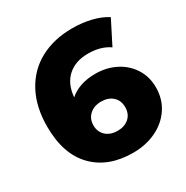

<svg xmlns="http://www.w3.org/2000/svg" viewBox="-166 -855 981 1010"><g transform="rotate(-30 324.5 -350.0)"><path d="M633 -225Q633 -154 596.5 -99.5Q560 -45 497.5 -15.5Q435 14 358 14Q208 14 121 -75Q34 -164 34 -331Q34 -451 80.5 -537.5Q127 -624 211 -669Q295 -714 406 -714Q466 -714 520 -701Q574 -688 612 -663L540 -521Q489 -557 411 -557Q335 -557 288 -515Q241 -473 234 -394Q294 -446 392 -446Q458 -446 513 -418.5Q568 -391 600.5 -340.5Q633 -290 633 -225ZM441 -216Q441 -256 414.5 -280Q388 -304 345 -304Q302 -304 275 -279.5Q248 -255 248 -215Q248 -176 274.5 -151.5Q301 -127 346 -127Q388 -127 414.5 -151Q441 -175 441 -216Z"/></g></svg>

Font: Idrija
Style: Regular
Weight: 800
Designer: Julieta Ulanovsky
Foundry: Julieta Ulanovsky
Version: Version 7.200